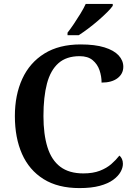

<svg xmlns="http://www.w3.org/2000/svg" viewBox="-20 -951 688 981"><path d="M386 10Q276 10 202.5 -36Q129 -82 92.5 -164.5Q56 -247 56 -358Q56 -466 94 -548.5Q132 -631 207 -677.5Q282 -724 392 -724Q465 -724 513.5 -709Q562 -694 586 -668Q610 -642 610 -610Q610 -574 580.5 -551.5Q551 -529 499 -529Q499 -561 488.5 -592Q478 -623 453.5 -643.5Q429 -664 387 -664Q319 -664 278.5 -628Q238 -592 220 -524Q202 -456 202 -358Q202 -265 222.5 -199Q243 -133 288 -99Q333 -65 406 -65Q455 -65 490 -78.5Q525 -92 549 -113Q573 -134 590 -156Q598 -150 603 -139Q608 -128 608 -114Q608 -94 596 -72.5Q584 -51 558 -32Q532 -13 489.5 -1.5Q447 10 386 10ZM325 -784Q340 -803 357.5 -829Q375 -855 391.5 -882Q408 -909 418 -931H556V-921Q547 -908 527 -888Q507 -868 481.5 -846Q456 -824 430 -804.5Q404 -785 382 -771H325Z"/></svg>

Font: Noto Serif Armenian SemiBold
Style: Regular
Weight: 600
Version: Version 2.007